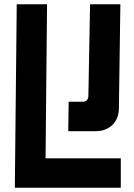

<svg xmlns="http://www.w3.org/2000/svg" viewBox="-20 -886 634 906"><path d="M50 0 59 -866H202L195 -139H550V0ZM302 -267 304 -406H370Q395 -406 397 -432L405 -866H548L541 -371Q539 -324 510 -296Q479 -267 432 -267Z"/></svg>

Font: Covid19
Style: Regular
Weight: 400
Designer: Peter Wiegel
Foundry: (c) CAT - Ing. Peter Wiegel.  for Rudolf Maass + Partner GmbH
Version: Version 001.000